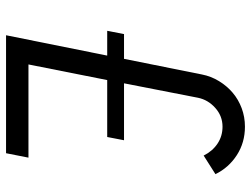

<svg xmlns="http://www.w3.org/2000/svg" viewBox="-120 -730 850 651"><g transform="rotate(90 305.5 -405.0)"><path d="M571 -710 508 -670Q493 -700 467.5 -717Q442 -734 410 -734Q374 -734 346.5 -709.5Q319 -685 312 -651L263 -400H456L445 -343H252L199 -76H515L500 0H100L169 -343H85L96 -400H180L233 -664Q239 -695 255.5 -722Q272 -749 295 -768.5Q318 -788 347.5 -799Q377 -810 410 -810Q464 -810 506.5 -782.5Q549 -755 571 -710Z"/></g></svg>

Font: Gauge
Style: Regular
Weight: 400
Designer: Daniel Pimley
Foundry: Daniel Pimley
Version: Version 2.0